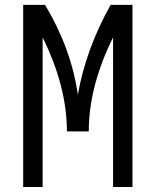

<svg xmlns="http://www.w3.org/2000/svg" viewBox="-20 -752 626 772"><path d="M73.2 0V-732.4H161.1Q266.6 -556.6 293 -371.1Q325.7 -555.7 424.8 -732.4H512.7V0H434.6V-601.6Q336.9 -404.3 336.9 -223.6H249Q249 -404.3 151.4 -601.6V0Z"/></svg>

Font: Consola Mono
Style: Book
Weight: 400
Monospace: yes
Designer: Wojciech Kalinowski "wmk69" (wmk69@o2.pl)
Foundry: Wojciech Kalinowski "wmk69" (wmk69@o2.pl)
Version: Version 2.1.0